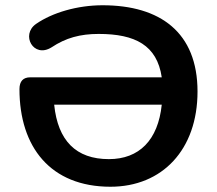

<svg xmlns="http://www.w3.org/2000/svg" viewBox="-20 -700 825 730"><path d="M400 10C597 10 731 -131 731 -352C731 -577 589 -680 370 -680C274 -680 179 -652 117 -609C58 -568 107 -477 176 -520C230 -556 285 -571 355 -571C494 -571 577 -528 595 -406H95C68 -406 54 -391 54 -361C54 -141 172 10 400 10ZM186 -302H595C581 -167 509 -95 394 -95C269 -95 200 -165 186 -302Z"/></svg>

Font: SN Pro SemiBold
Style: Regular
Weight: 600
Designer: Tobias Whetton
Foundry: Supernotes
Version: Version 1.003;Glyphs 3.3 (3324)